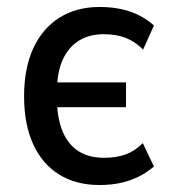

<svg xmlns="http://www.w3.org/2000/svg" viewBox="-20 -521 493 550"><path d="M265 9Q198 9 149.5 -21Q101 -51 75 -108Q49 -165 49 -245Q49 -326 75.5 -383Q102 -440 150.5 -470.5Q199 -501 265 -501Q315 -501 353.5 -487.5Q392 -474 421 -448L390 -379Q367 -402 340 -412.5Q313 -423 277 -423Q236 -423 206 -404.5Q176 -386 159.5 -349.5Q143 -313 143 -256L137 -285H341V-214H137L143 -236Q144 -180 160 -143Q176 -106 205.5 -87.5Q235 -69 278 -69Q313 -69 339.5 -78.5Q366 -88 389 -111L421 -44Q401 -27 377 -15Q353 -3 325.5 3Q298 9 265 9Z"/></svg>

Font: Nunito Sans 10pt Condensed SemiBold
Style: Regular
Weight: 600
Width: 3
Designer: Vernon Adams
Foundry: Vernon Adams
Version: Version 3.101;gftools[0.9.27]